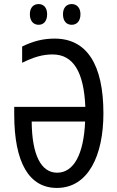

<svg xmlns="http://www.w3.org/2000/svg" viewBox="-20 -915 577 945"><path d="M127 -845C127 -810 146 -793 170 -793C194 -793 212 -810 212 -845C212 -878 194 -895 170 -895C146 -895 127 -879 127 -845ZM290 -845C290 -810 308 -793 333 -793C357 -793 376 -810 376 -845C376 -878 357 -895 333 -895C309 -895 290 -879 290 -845ZM239 -647C343 -647 393 -557 400 -389H50V-352C50 -113 124 10 260 10C415 10 489 -151 489 -357C489 -598 407 -725 249 -725C193 -725 144 -713 89 -686V-606C146 -634 189 -647 239 -647ZM261 -65C182 -65 137 -153 136 -317H399C392 -153 342 -65 261 -65Z"/></svg>

Font: Noto Sans UI Condensed
Style: Regular
Weight: 400
Width: 3
Designer: Monotype Design Team
Foundry: Monotype Imaging Inc.
Version: Version 1.901